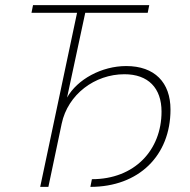

<svg xmlns="http://www.w3.org/2000/svg" viewBox="-20 -730 744 750"><path d="M137 0H169L221 -247C245 -361 350 -440 466 -440C559 -440 611 -386 611 -294C611 -144 506 -30 339 -30L333 0C522 0 646 -122 646 -302C646 -408 584 -472 473 -472C377 -472 282 -420 242 -349L313 -680H557L563 -710H109L103 -680H281Z"/></svg>

Font: Geist Thin
Style: Italic
Weight: 100
Italic angle: -12°
Designer: Basement.studio, Andrés Briganti, Mateo Zaragoza
Foundry: Basement.studio, Vercel, Andrés Briganti, Guido Ferreyra, Mateo Zaragoza
Version: Version 1.500